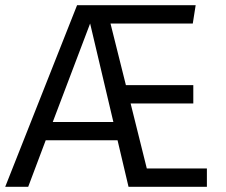

<svg xmlns="http://www.w3.org/2000/svg" viewBox="-29 -715 864 735"><path d="M533 -70H763V0H463L421 -178H146L79 0H-9L266 -695H720L709 -625H394L453 -389H711V-319H471ZM173 -248H405L316 -625Z"/></svg>

Font: Sedus Text
Style: Regular
Weight: 400
Designer: TypeMates
Foundry: TypeMates, Runge Thomsen GbR
Version: Version 4.202;PS 004.202;hotconv 1.0.88;makeotf.lib2.5.64775